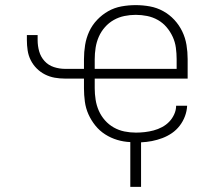

<svg xmlns="http://www.w3.org/2000/svg" viewBox="-20 -548 840 750"><path d="M489 182V7Q463 6 438 -1.5Q413 -9 391 -23Q369 -37 352.5 -57.5Q336 -78 325.5 -101.5Q315 -125 311.5 -151Q308 -177 308 -203V-241H234Q213 -241 193.5 -244.5Q174 -248 156 -257Q138 -266 123.5 -280.5Q109 -295 100 -313Q91 -331 88 -351Q85 -371 85 -391V-411H127V-391Q127 -369 133 -347.5Q139 -326 154 -309.5Q169 -293 190.5 -286Q212 -279 234 -279H308V-317Q308 -345 312.5 -372.5Q317 -400 328.5 -425Q340 -450 359.5 -470.5Q379 -491 403 -504.5Q427 -518 454.5 -523Q482 -528 510 -528Q538 -528 565.5 -523Q593 -518 617.5 -504.5Q642 -491 661 -470.5Q680 -450 692 -425Q704 -400 708.5 -372.5Q713 -345 713 -317V-241H350V-203Q350 -181 353.5 -158.5Q357 -136 366 -115.5Q375 -95 390 -78Q405 -61 424.5 -50Q444 -39 466 -34.5Q488 -30 511 -30Q528 -30 545.5 -32Q563 -34 580 -38.5Q597 -43 613 -51.5Q629 -60 641 -72.5Q653 -85 660.5 -101.5Q668 -118 668 -135H711Q710 -114 702.5 -94Q695 -74 682 -57Q669 -40 651.5 -28Q634 -16 614 -8.5Q594 -1 573.5 3Q553 7 531 8V182ZM350 -279H670V-317Q670 -339 667 -361.5Q664 -384 654.5 -404.5Q645 -425 630.5 -442Q616 -459 596.5 -470Q577 -481 555 -485.5Q533 -490 510 -490Q488 -490 466 -485.5Q444 -481 424.5 -470Q405 -459 390 -442Q375 -425 366 -404.5Q357 -384 353.5 -361.5Q350 -339 350 -317Z"/></svg>

Font: Iosevka Aile Extralight
Style: Regular
Weight: 200
Designer: Belleve Invis
Foundry: Belleve Invis
Version: Version 31.1.0; ttfautohint (v1.8.4)